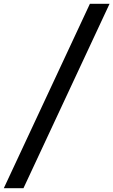

<svg xmlns="http://www.w3.org/2000/svg" viewBox="-47 -843 594 1006"><path d="M-27 143 424 -823H527L76 143Z"/></svg>

Font: Iosevka Curly Semibold Oblique
Style: Regular
Weight: 600
Italic angle: -9°
Monospace: yes
Designer: Belleve Invis
Foundry: Belleve Invis
Version: Version 11.1.0; ttfautohint (v1.8.3)